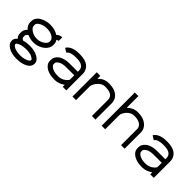

<svg xmlns="http://www.w3.org/2000/svg" viewBox="103 -1645 2794 2794"><g transform="rotate(45 1500.0 -248.0)"><path d="M136.7 52.2Q136.7 60.1 147.2 70.3Q157.7 80.6 176.8 90.6Q195.8 100.6 227.1 107.4Q258.3 114.3 294.4 114.3H306.6Q345.2 114.3 382.3 104.5Q419.4 94.7 441.4 80.3Q463.4 65.9 463.4 52.2V43.5Q463.4 41.5 458.5 35.9Q453.6 30.3 441.4 22Q429.2 13.7 412.4 6.3Q395.5 -1 367.4 -6.1Q339.4 -11.2 306.6 -11.2H294.4Q267.6 -11.2 241.9 -7.1Q216.3 -2.9 197.8 3.4Q179.2 9.8 165 17.1Q150.9 24.4 143.8 31.2Q136.7 38.1 136.7 42.5ZM515.1 -417Q536.6 -384.8 536.6 -351.1V-328.6Q536.6 -284.2 503.7 -243.4Q470.7 -202.6 417.2 -178.5Q363.8 -154.3 306.6 -154.3H294.4Q235.8 -154.3 180.2 -180.7Q161.6 -170.4 153.6 -158.2Q145.5 -146 145.5 -137.2V-105Q145.5 -85 181.2 -67.9Q234.4 -84.5 294.4 -84.5H306.6Q406.2 -84.5 471.4 -45.2Q536.6 -5.9 536.6 42.5V52.2Q536.6 81.5 521 105.5Q505.4 129.4 481 144.3Q456.5 159.2 425.3 169.4Q394 179.7 364.3 183.8Q334.5 188 306.6 188H294.4Q195.8 188 129.6 148.7Q63.5 109.4 63.5 52.2V42.5Q63.5 1 106 -31.2Q88.4 -46.9 80.3 -68.8Q72.3 -90.8 72.3 -105V-137.2Q72.3 -186 115.2 -224.6Q63.5 -272.9 63.5 -328.6V-351.1Q63.5 -384.3 79.1 -411.9Q94.7 -439.5 119.4 -457.5Q144 -475.6 175 -488.3Q206.1 -501 236.3 -506.6Q266.6 -512.2 294.4 -512.2H306.6Q394 -512.2 461.9 -467.8Q500 -504.9 549.3 -504.9V-431.6Q531.7 -431.6 515.1 -417ZM463.4 -351.1Q463.4 -362.8 453.4 -377.2Q443.4 -391.6 424.8 -405.8Q406.2 -419.9 375 -429.4Q343.8 -439 306.6 -439H294.4Q258.8 -439 222.4 -427.5Q186 -416 161.4 -395.3Q136.7 -374.5 136.7 -351.1V-328.6Q136.7 -295.4 186 -261.5Q235.4 -227.5 294.4 -227.5H306.6Q365.7 -227.5 414.6 -261.2Q463.4 -294.9 463.4 -328.6Z M906.7 -61Q934.6 -61 960.7 -68.8Q986.8 -76.7 1004.9 -88.1Q1022.9 -99.6 1036.6 -112.1Q1050.3 -124.5 1056.9 -134.3Q1063.5 -144 1063.5 -147.9V-237.3H894.5Q859.4 -237.3 830.8 -231.2Q802.2 -225.1 785.4 -216.1Q768.6 -207 757.1 -196.5Q745.6 -186 741.2 -178Q736.8 -169.9 736.8 -164.6V-136.2Q736.8 -127 746.6 -114.7Q756.3 -102.5 774.7 -90.1Q793 -77.6 824.7 -69.3Q856.4 -61 894.5 -61ZM663.6 -164.6Q663.6 -188 676.8 -212.4Q689.9 -236.8 716.1 -259.3Q742.2 -281.7 788.8 -296.1Q835.4 -310.5 894.5 -310.5H1063.5V-336.4Q1063.5 -439 906.7 -439H894.5Q780.3 -439 748.5 -387.7L686 -426.8Q739.7 -512.2 894.5 -512.2H906.7Q961.9 -512.2 1004.2 -500.5Q1046.4 -488.8 1070.8 -470.9Q1095.2 -453.1 1110.8 -428.5Q1126.5 -403.8 1131.6 -381.8Q1136.7 -359.9 1136.7 -336.4V0H1063.5V-41.5Q989.3 12.2 906.7 12.2H894.5Q835.4 12.2 783.9 -4.2Q732.4 -20.5 698 -55.2Q663.6 -89.8 663.6 -136.2Z M1663.6 -331.5Q1663.6 -356.4 1654.5 -375.7Q1645.5 -395 1630.6 -406.7Q1615.7 -418.5 1595 -425.8Q1574.2 -433.1 1552.7 -436Q1531.2 -439 1506.8 -439H1494.6Q1468.8 -439 1443.6 -427.2Q1418.5 -415.5 1399.7 -397.2Q1380.9 -378.9 1366.5 -357.4Q1352.1 -335.9 1344.5 -315.9Q1336.9 -295.9 1336.9 -281.7V0H1263.7V-500H1336.9V-439Q1405.8 -512.2 1494.6 -512.2H1506.8Q1616.7 -512.2 1676.8 -463.6Q1736.8 -415 1736.8 -331.5V0H1663.6Z M2263.7 -336.4Q2263.7 -354 2254.6 -371.3Q2245.6 -388.7 2227.8 -404.3Q2210 -419.9 2178.7 -429.4Q2147.5 -439 2106.9 -439H2094.7Q2062 -439 2031.2 -422.4Q2000.5 -405.8 1980.7 -382.1Q1960.9 -358.4 1949 -333.7Q1937 -309.1 1937 -291.5V0H1863.8V-683.6H1937V-442.4Q2006.8 -512.2 2094.7 -512.2H2106.9Q2211.4 -512.2 2274.2 -460.9Q2336.9 -409.7 2336.9 -336.4V0H2263.7Z M2707 -61Q2734.9 -61 2761 -68.8Q2787.1 -76.7 2805.2 -88.1Q2823.2 -99.6 2836.9 -112.1Q2850.6 -124.5 2857.2 -134.3Q2863.8 -144 2863.8 -147.9V-237.3H2694.8Q2659.7 -237.3 2631.1 -231.2Q2602.5 -225.1 2585.7 -216.1Q2568.8 -207 2557.4 -196.5Q2545.9 -186 2541.5 -178Q2537.1 -169.9 2537.1 -164.6V-136.2Q2537.1 -127 2546.9 -114.7Q2556.6 -102.5 2575 -90.1Q2593.3 -77.6 2625 -69.3Q2656.7 -61 2694.8 -61ZM2463.9 -164.6Q2463.9 -188 2477.1 -212.4Q2490.2 -236.8 2516.4 -259.3Q2542.5 -281.7 2589.1 -296.1Q2635.7 -310.5 2694.8 -310.5H2863.8V-336.4Q2863.8 -439 2707 -439H2694.8Q2580.6 -439 2548.8 -387.7L2486.3 -426.8Q2540 -512.2 2694.8 -512.2H2707Q2762.2 -512.2 2804.4 -500.5Q2846.7 -488.8 2871.1 -470.9Q2895.5 -453.1 2911.1 -428.5Q2926.8 -403.8 2931.9 -381.8Q2937 -359.9 2937 -336.4V0H2863.8V-41.5Q2789.6 12.2 2707 12.2H2694.8Q2635.7 12.2 2584.2 -4.2Q2532.7 -20.5 2498.3 -55.2Q2463.9 -89.8 2463.9 -136.2Z"/></g></svg>

Font: Anka/Coder
Style: Regular
Weight: 400
Monospace: yes
Version: Version 001.100